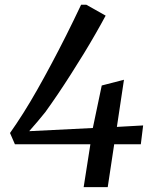

<svg xmlns="http://www.w3.org/2000/svg" viewBox="-20 -766 629 786"><path d="M322.5 0 350 -175.5H41L21 -221.5Q47.5 -259 75.5 -303.2Q103.5 -347.5 132 -397.8Q160.5 -448 190.2 -503.8Q220 -559.5 250.5 -620.2Q281 -681 312 -746.5H333.5L412.5 -702Q394 -667.5 371.2 -627.8Q348.5 -588 322.8 -546Q297 -504 270.2 -462Q243.5 -420 216.8 -380.5Q190 -341 165.5 -307Q150.5 -288 133.8 -268.5Q117 -249 99.5 -229L360 -242L396.5 -416L487.5 -439.5L458.5 -246.5L566 -252.5L556.5 -175.5H447.5L421 0Z"/></svg>

Font: Merriweather 24pt
Style: Italic
Weight: 400
Italic angle: -7.8°
Designer: Eben Sorkin
Foundry: Eben Sorkin
Version: Version 2.101